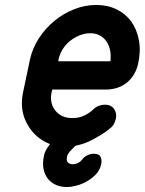

<svg xmlns="http://www.w3.org/2000/svg" viewBox="-20 -580 583 774"><path d="M355 -138Q366 -149 378.5 -153.5Q391 -158 403 -158Q428 -158 440 -140.5Q452 -123 447 -101Q445 -93 440.5 -83Q436 -73 427 -65Q407 -48 382.5 -33.5Q358 -19 337 -9Q309 3 286 7Q282 9 278.5 13Q275 17 272 20Q253 38 251 49Q246 67 253.5 74.5Q261 82 272 82Q297 82 312 62Q320 52 331 46.5Q342 41 352.5 40Q363 39 371.5 41.5Q380 44 384 50Q392 63 388 82Q383 106 366.5 123Q350 140 329.5 151.5Q309 163 287.5 168.5Q266 174 250 174Q226 174 206 165.5Q186 157 173 140.5Q160 124 155.5 101Q151 78 157 49Q160 29 180 3L182 1Q177 -1 173 -3Q169 -5 164 -7Q113 -33 86 -87Q59 -141 73 -208L101 -341Q111 -386 137 -426Q163 -466 199.5 -496Q236 -526 279.5 -543Q323 -560 368 -560Q414 -560 450.5 -542Q487 -524 509.5 -492.5Q532 -461 540 -418Q548 -375 537 -324Q526 -275 491.5 -247Q457 -219 406 -219H191L188 -208Q179 -165 203 -134.5Q227 -104 271 -104Q301 -104 322.5 -115.5Q344 -127 355 -138ZM215 -333H425Q428 -356 424 -376.5Q420 -397 409.5 -412.5Q399 -428 382.5 -437Q366 -446 344 -446Q322 -446 301 -437.5Q280 -429 262.5 -415Q245 -401 233 -382Q221 -363 216 -341Z"/></svg>

Font: VDS
Style: Bold Italic
Weight: 700
Designer: artmaker
Foundry: artmaker
Version: Version 1.000 2009 initial release